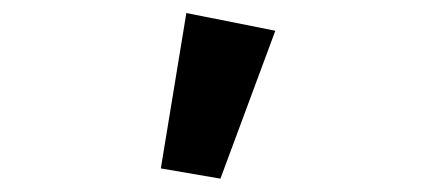

<svg xmlns="http://www.w3.org/2000/svg" viewBox="-20 -874 655 289"><path d="M260.5 -854.4 394.4 -827.7 311.8 -605.1 222.1 -620.5Z"/></svg>

Font: Fira Code SemiBold
Style: Regular
Weight: 600
Designer: Carrois Corporate, Edenspiekermann AG, Nikita Prokopov
Foundry: Carrois Corporate, Edenspiekermann AG, Nikita Prokopov
Version: Version 6.002